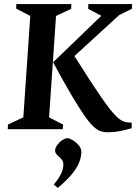

<svg xmlns="http://www.w3.org/2000/svg" viewBox="-20 -632 666 939"><path d="M239.6 -327.3 475.6 -554.8 411.1 -588.9 412.1 -612H626.1L625.1 -588.9L563.5 -558.8L344 -357.9Q403 -264.4 440.3 -208.2Q477.6 -152 499.6 -122.2Q521.5 -92.4 533.2 -79.4Q545 -66.4 552.9 -58.9Q571 -42.9 586 -37.6Q601 -32.2 623.9 -32V-5Q596 3 574.9 7.5Q553.9 12 537.2 13.5Q520.6 15 505.1 15Q488.1 15 471.9 9.6Q455.6 4.2 436.3 -13.8Q417 -31.9 391.1 -69.1Q365.2 -106.4 328.4 -168.9Q291.6 -231.5 239.6 -327.3ZM17.9 0 18.9 -23.1 94.1 -58 128.1 -554 58.9 -589.9 59.9 -612H329L328 -588.9L254 -554L220 -58L288 -23L287 0ZM262.6 286.9 242.9 271Q270 237.5 279.5 216.1Q289 194.6 289.7 178.9Q291 162.4 284.9 152.6Q278.7 142.9 270.1 135.9Q261.5 128.9 255.1 120.9Q248.6 113 249.6 101.1Q251.2 88.9 261.2 75.6Q271.1 62.2 285.1 53.1Q299.1 43.9 309.9 43.9Q319.7 43.9 336.6 53.9Q353.4 64 366.6 80.6Q379.7 97.1 377.7 116.1Q376.5 139.2 366.1 164.7Q355.7 190.2 331.4 220Q307 249.7 262.6 286.9Z"/></svg>

Font: Ancizar Serif Light
Style: Italic
Weight: 300
Italic angle: -4°
Designer: Cesar Puertas, Viviana Monsalve, Julian Moncada, Julian Prieto, Jose Castro, Felipe Aragon, Mariel Hernandez, Sara Alarc
Version: Version 8.100